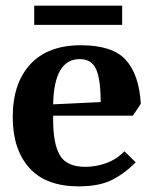

<svg xmlns="http://www.w3.org/2000/svg" viewBox="-20 -652 553 679"><path d="M25 -238Q25 -357 87 -424.5Q149 -492 266 -492Q378 -492 425 -440Q472 -388 478 -285L450 -243H168V-227Q168 -143 192 -102.5Q216 -62 282 -62Q320 -62 356.5 -75.5Q393 -89 420 -117L460 -78Q419 -37 374.5 -15Q330 7 258 7Q142 7 83.5 -58.5Q25 -124 25 -238ZM262 -443Q171 -443 168 -283L336 -291Q336 -371 320 -407Q304 -443 262 -443ZM101 -632H412V-564H101Z"/></svg>

Font: Caladea
Style: Bold
Weight: 700
Designer: Carolina Giovagnoli and Andres Torresi
Foundry: Carolina Giovagnoli & Andres Torresi
Version: Version 1.001